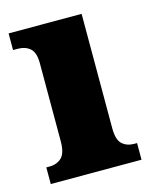

<svg xmlns="http://www.w3.org/2000/svg" viewBox="-88 -597 529 658"><g transform="rotate(-15 176.5 -268.0)"><path d="M11 0V-59H22Q49 -59 65.5 -75Q82 -91 82 -133V-410Q82 -448 65 -462.5Q48 -477 22 -477H5V-536H264V-130Q264 -89 280.5 -74Q297 -59 323 -59H333V0Z"/></g></svg>

Font: Noto Serif SemiCondensed Black
Style: Regular
Weight: 900
Width: 4
Designer: Monotype Design Team
Foundry: Monotype Imaging Inc.
Version: Version 2.014; ttfautohint (v1.8.4.7-5d5b)